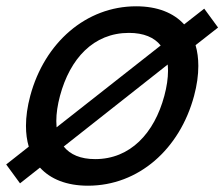

<svg xmlns="http://www.w3.org/2000/svg" viewBox="-56 -575 713 610"><path d="M636.8 -487.5 592.9 -547.5 529 -497.5C495.7 -534 444.4 -555 376.4 -555C217.9 -555 85.6 -440 40.1 -270.5C31 -236.5 26.5 -204.4 26.5 -175C26.5 -151.1 29.5 -128.9 35.4 -109L-36.3 -52.5L7.6 7.5L71 -42.5C104.3 -6 155.6 15 223.6 15C384.1 15 515.2 -101 560.6 -270.5C569.7 -304.3 574.1 -336.2 574.1 -365.4C574.1 -389.3 571.2 -411.5 565.3 -431.5ZM353.7 -470.5C400.7 -470.5 434.3 -456 454.5 -430.5L123.8 -170.5C123.2 -176.9 122.9 -183.5 122.9 -190.4C122.9 -214.3 126.7 -241 134.6 -270.5C166.3 -388.5 240.7 -470.5 353.7 -470.5ZM246.3 -69.5C199.8 -69.5 166.7 -84 146.5 -109.5L476.8 -370C477.4 -363.6 477.8 -356.9 477.8 -350C477.8 -326.2 473.9 -299.6 466.1 -270.5C434.2 -151.5 357.8 -69.5 246.3 -69.5Z"/></svg>

Font: Manrope
Style: MediumItalic
Weight: 500
Italic angle: -15°
Designer: Mikhail Sharanda
Foundry: Mikhail Sharanda
Version: Version 4.502;hotconv 1.0.109;makeotfexe 2.5.65596